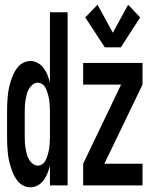

<svg xmlns="http://www.w3.org/2000/svg" viewBox="-20 -787 640 815"><path d="M425 -586 342 -713 394 -767 459 -648 524 -767 575 -713 493 -586ZM109 8Q93 8 78.5 0.5Q64 -7 53.5 -20.5Q43 -34 36.5 -49Q30 -64 25 -80Q20 -96 17 -112Q14 -128 12.5 -144.5Q11 -161 10.5 -177.5Q10 -194 10 -210V-310Q10 -326 10.5 -342.5Q11 -359 12.5 -375.5Q14 -392 17 -408Q20 -424 25 -440Q30 -456 36.5 -471Q43 -486 53.5 -499.5Q64 -513 78.5 -520.5Q93 -528 109 -528Q126 -528 141 -519.5Q156 -511 166 -497Q176 -483 182 -467.5Q188 -452 192 -436V-735H267V0H192V-84Q188 -68 182 -52.5Q176 -37 166 -23Q156 -9 141 -0.5Q126 8 109 8ZM333 0V-92L494 -428H333V-520H585V-428L423 -92H585V0ZM141 -84Q150 -84 158 -89Q166 -94 171 -102Q176 -110 179 -119Q182 -128 184.5 -136.5Q187 -145 188.5 -154.5Q190 -164 190.5 -173Q191 -182 191.5 -191.5Q192 -201 192 -210V-310Q192 -319 191.5 -328.5Q191 -338 190.5 -347Q190 -356 188.5 -365.5Q187 -375 184.5 -383.5Q182 -392 179 -401Q176 -410 171 -418Q166 -426 158 -431Q150 -436 141 -436Q128 -436 118 -427.5Q108 -419 102 -408Q96 -397 93 -384.5Q90 -372 88 -360Q86 -348 85.5 -335.5Q85 -323 85 -310V-210Q85 -197 85.5 -184.5Q86 -172 88 -160Q90 -148 93 -135.5Q96 -123 102 -112Q108 -101 118 -92.5Q128 -84 141 -84Z"/></svg>

Font: Iosevka Custom SmBdEx
Style: Regular
Weight: 600
Width: 7
Monospace: yes
Designer: Belleve Invis
Foundry: Belleve Invis
Version: Version 11.2.4; ttfautohint (v1.8.4)